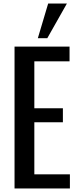

<svg xmlns="http://www.w3.org/2000/svg" viewBox="-20 -1076 447 1096"><path d="M63 0V-810H377V-726H176V-458H339V-378H176V-81H379V0ZM196 -858 255 -1056H362L250 -858Z"/></svg>

Font: Oswald
Style: Regular
Weight: 400
Designer: Vernon Adams
Foundry: Vernon Adams
Version: Version 4.103; ttfautohint (v1.8.3)